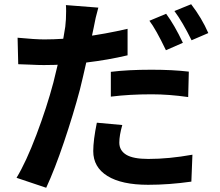

<svg xmlns="http://www.w3.org/2000/svg" viewBox="-20 -823 1040 906"><path d="M422 -692Q387 -521 357 -400Q326 -283 282 -153Q238 -23 198 63L58 16Q103 -58 152 -187.5Q201 -317 232 -434Q275 -606 288 -697Q292 -730 292 -770Q292 -791 291 -799L444 -787Q430 -738 422 -692ZM582 -687V-562Q489 -540 387.5 -528Q286 -516 187 -516Q160 -516 122 -518L66 -520L63 -645Q146 -637 189 -637Q365 -637 582 -687ZM695 -494Q795 -494 871 -485L868 -365Q777 -378 696 -378Q590 -378 503 -367V-484Q583 -494 695 -494ZM543 -150Q543 -113 575.5 -93Q608 -73 680 -73Q777 -73 888 -93L883 34Q778 49 679 49Q554 49 487 7.5Q420 -34 420 -110Q420 -161 437 -244L557 -233Q543 -184 543 -150ZM843 -621 763 -586Q715 -686 685 -725L764 -758Q804 -704 843 -621ZM963 -667 884 -633Q841 -720 803 -771L882 -803Q932 -738 963 -667Z"/></svg>

Font: Merged Yaku Han JP
Style: Bold
Weight: 700
Designer: Ryoko NISHIZUKA 西塚涼子 (kana, bopomofo & ideographs); Paul D. Hunt (Latin, Greek & Cyrillic); Sandoll Communications 산돌커뮤니
Foundry: Adobe
Version: Version 2.004